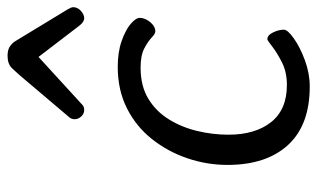

<svg xmlns="http://www.w3.org/2000/svg" viewBox="-190 -656 860 521"><g transform="rotate(-90 240.5 -396.0)"><path d="M266 14Q161 14 107 -45Q53 -104 53 -209Q53 -265 71 -318Q89 -371 123 -414Q157 -457 206.5 -482Q256 -507 319 -507Q359 -507 389 -496.5Q419 -486 435.5 -472Q452 -458 452 -447Q452 -433 440.5 -419Q429 -405 415 -405Q409 -405 398.5 -415Q388 -425 369 -435Q350 -445 317 -445Q267 -445 232.5 -424Q198 -403 176.5 -368Q155 -333 145 -291Q135 -249 135 -207Q135 -134 169 -91Q203 -48 270 -48Q305 -48 331.5 -61.5Q358 -75 374.5 -88Q391 -101 394 -101Q405 -101 412.5 -85.5Q420 -70 420 -56Q420 -46 396 -29Q372 -12 336.5 1Q301 14 266 14ZM202 -598Q192 -598 184.5 -606Q177 -614 177 -624Q177 -631 181 -637L298 -775Q304 -782 315.5 -794Q327 -806 349 -806Q366 -806 375.5 -799Q385 -792 390 -783L475 -643Q481 -633 481 -628Q481 -616 471 -607Q461 -598 451 -598Q441 -598 431 -611L346 -722L216 -603Q211 -598 202 -598Z"/></g></svg>

Font: Kite One
Style: Regular
Weight: 400
Designer: Eduardo Rodriguez Tunni
Foundry: Eduardo Rodriguez Tunni
Version: Version 1.002; ttfautohint (v1.8.4.7-5d5b);gftools[0.9.23]